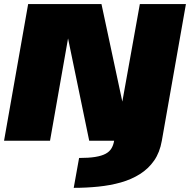

<svg xmlns="http://www.w3.org/2000/svg" viewBox="-32 -695 938 948"><path d="M332 232.5Q394 232.5 453.2 226.5Q512.5 220.5 564.8 205.8Q617 191 659 164.5Q701 138 729 97.8Q757 57.5 767 0H531.5Q528 21.5 518.2 37.8Q508.5 54 489.5 64.2Q470.5 74.5 438.5 79.8Q406.5 85 358.5 85ZM-12 0H215L315.5 -570.5H290.5L408.5 0H767L886 -675H658.5L556.5 -107H590.5L469 -675H107Z"/></svg>

Font: Anybody UltraCondensed Thin Black
Style: Italic
Weight: 900
Italic angle: -10°
Version: Version 1.111